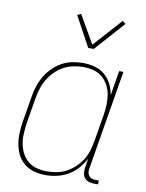

<svg xmlns="http://www.w3.org/2000/svg" viewBox="-85 -811 670 880"><g transform="rotate(10 250.0 -371.0)"><path d="M188 8Q161 8 136 1.5Q111 -5 91 -20.5Q71 -36 59 -58.5Q47 -81 42 -106.5Q37 -132 38 -159Q39 -186 43 -213L63 -333Q67 -358 74.5 -382.5Q82 -407 95.5 -430Q109 -453 128 -472.5Q147 -492 170.5 -505Q194 -518 219.5 -523Q245 -528 270 -528Q298 -528 325 -520.5Q352 -513 371.5 -496Q391 -479 403 -455Q415 -431 419 -404L438 -520H458L381 -56Q379 -47 380.5 -38Q382 -29 387.5 -22Q393 -15 401.5 -12.5Q410 -10 419 -10H433V8H416Q403 8 391 4.5Q379 1 371 -8Q363 -17 361 -30Q359 -43 361 -56L368 -100Q355 -75 336 -53.5Q317 -32 292.5 -18Q268 -4 241 2Q214 8 188 8ZM192 -10Q215 -10 238.5 -14.5Q262 -19 283.5 -31Q305 -43 323 -60.5Q341 -78 353.5 -99Q366 -120 372.5 -143Q379 -166 383 -189L403 -309Q407 -333 408 -357.5Q409 -382 405 -405Q401 -428 390 -448.5Q379 -469 361.5 -483.5Q344 -498 321 -504Q298 -510 273 -510Q250 -510 226.5 -505Q203 -500 182 -488.5Q161 -477 143 -459Q125 -441 112.5 -420Q100 -399 93 -376Q86 -353 82 -330L62 -210Q59 -186 57.5 -161.5Q56 -137 60.5 -114Q65 -91 75.5 -71Q86 -51 103.5 -36.5Q121 -22 144 -16Q167 -10 192 -10ZM280 -600 204 -740 221 -748 296 -618 415 -750 429 -738 306 -600Z"/></g></svg>

Font: Iosevka Thin
Style: Italic
Weight: 100
Italic angle: -9°
Monospace: yes
Designer: Belleve Invis
Foundry: Belleve Invis
Version: Version 32.5.0; ttfautohint (v1.8.4)